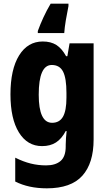

<svg xmlns="http://www.w3.org/2000/svg" viewBox="-20 -786 589 1046"><path d="M213 -560Q257 -560 287 -541Q317 -522 340 -480H347L359 -550H490V-26Q490 103 428.5 171.5Q367 240 235 240Q136 240 63 203V73Q107 95 147.5 105Q188 115 231 115Q282 115 310 91Q338 67 338 12V3Q338 -13 339.5 -34Q341 -55 343 -72H338Q316 -30 285 -10Q254 10 209 10Q129 10 83 -64.5Q37 -139 37 -272Q37 -408 84 -484Q131 -560 213 -560ZM262 -432Q191 -432 191 -270Q191 -117 264 -117Q304 -117 323 -150Q342 -183 342 -254V-280Q342 -360 323.5 -396Q305 -432 262 -432ZM353 -753Q345 -714 338.5 -675Q332 -636 330 -606H186V-617Q199 -653 216.5 -691Q234 -729 256 -766H353Z"/></svg>

Font: Noto Sans Devanagari Condensed ExtraBold
Style: Regular
Weight: 800
Width: 3
Designer: Jelle Bosma - Monotype Design Team
Foundry: Monotype Imaging Inc.
Version: Version 2.004; ttfautohint (v1.8.4.7-5d5b)